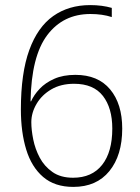

<svg xmlns="http://www.w3.org/2000/svg" viewBox="-20 -722 551 754"><path d="M62 -292Q62 -435 95 -525.5Q128 -616 189 -659Q250 -702 334 -702Q381 -702 419 -691V-655Q382 -667 335 -667Q228 -667 165.5 -584Q103 -501 100 -324H102Q113 -349 135.5 -373Q158 -397 193 -412.5Q228 -428 276 -428Q365 -428 412.5 -371Q460 -314 460 -217Q460 -112 409.5 -50Q359 12 268 12Q195 12 149.5 -27Q104 -66 83 -134.5Q62 -203 62 -292ZM267 -24Q341 -24 381 -74.5Q421 -125 421 -217Q421 -298 384 -345.5Q347 -393 271 -393Q219 -393 181.5 -371Q144 -349 123.5 -314Q103 -279 103 -242Q103 -212 110.5 -174.5Q118 -137 136 -103Q154 -69 186 -46.5Q218 -24 267 -24Z"/></svg>

Font: Noto Sans Kannada SemiCondensed ExtraLight
Style: Regular
Weight: 200
Width: 4
Designer: Jelle Bosma - Monotype Design Team
Foundry: Monotype Imaging Inc.
Version: Version 2.005; ttfautohint (v1.8.4.7-5d5b)